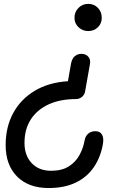

<svg xmlns="http://www.w3.org/2000/svg" viewBox="-20 -948 601 968"><path d="M225 0Q124 0 66.2 -58Q8.5 -116 8.5 -216.5Q8.5 -307.5 46.5 -377.8Q84.5 -448 155 -490.2Q225.5 -532.5 322.5 -538.5L338 -627Q343.5 -654 357.8 -665.2Q372 -676.5 390 -676.5Q413 -676.5 425.8 -661.5Q438.5 -646.5 433 -622L408.5 -484Q405 -468.5 392 -458.5Q379 -448.5 363 -448.5Q283.5 -448.5 225.2 -421.8Q167 -395 135.2 -345.8Q103.5 -296.5 103.5 -227.5Q103.5 -164 139.8 -125.5Q176 -87 238 -87Q292 -87 327 -109.2Q362 -131.5 381 -166.8Q400 -202 406.5 -240Q410.5 -262 424.8 -274.2Q439 -286.5 460.5 -286.5Q484.5 -286.5 494.2 -269.5Q504 -252.5 499 -222.5Q487.5 -156 453.5 -105.8Q419.5 -55.5 362.5 -27.8Q305.5 0 225 0ZM424.5 -791.5Q396 -791.5 375.8 -810.8Q355.5 -830 355.5 -858Q355.5 -888 375.8 -908.2Q396 -928.5 424.5 -928.5Q454.5 -928.5 473.8 -908.2Q493 -888 493 -858Q493 -830 473.8 -810.8Q454.5 -791.5 424.5 -791.5Z"/></svg>

Font: Edu AU VIC WA NT Pre Medium
Style: Regular
Weight: 500
Designer: Tina and Corey Anderson, Eben Sorkin, Mirko Velimirovic
Foundry: Google for Education
Version: Version 1.001